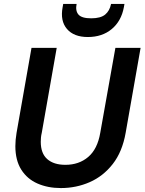

<svg xmlns="http://www.w3.org/2000/svg" viewBox="-20 -943 734 975"><path d="M289 12Q223 12 170.5 -11Q118 -34 88 -81.5Q58 -129 58 -201Q58 -232 64 -268L140 -700H268L192 -268Q189 -256 188 -244.5Q187 -233 187 -223Q187 -164 220 -135Q253 -106 312 -106Q381 -106 428 -146Q475 -186 489 -268L566 -700H694L618 -268Q601 -172 552.5 -110Q504 -48 435.5 -18Q367 12 289 12ZM426 -755Q355 -755 320 -796Q285 -837 298 -906L301 -923H369Q362 -888 378.5 -869Q395 -850 443 -850Q491 -850 514 -869Q537 -888 544 -923H612L609 -906Q596 -836 547.5 -795.5Q499 -755 426 -755Z"/></svg>

Font: DeepMind Sans
Style: Bold Italic
Weight: 700
Italic angle: -10°
Designer: Jonny Pinhorn / Modifications: Colophon Foundry
Foundry: Colophon Foundry
Version: Version 1.002; ttfautohint (v1.8.2)